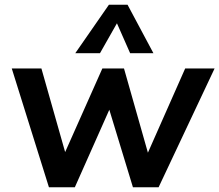

<svg xmlns="http://www.w3.org/2000/svg" viewBox="-20 -796 932 816"><path d="M188 0 30 -505H156L267 -114H241L415 -505H507L618 -114H594L767 -505H892L654 0H545L421 -407H479L298 0ZM405 -570H300L443 -776H522L632 -570H533L477 -697Z"/></svg>

Font: Muli
Style: Bold Italic
Weight: 700
Italic angle: -4.541°
Designer: Vernon Adams
Foundry: Vernon Adams
Version: Version 2.100; ttfautohint (v1.8.1.43-b0c9)